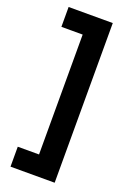

<svg xmlns="http://www.w3.org/2000/svg" viewBox="-169 -859 689 1017"><g transform="rotate(20 175.5 -350.0)"><path d="M31.9 100V-12.4H151.8V-688.1H31.9V-800H280.8V100Z"/></g></svg>

Font: Envelope Sans Variable
Style: Regular
Weight: 500
Designer: Andreas Rasmussen / Norman Anderson
Foundry: mail.de GmbH
Version: Version 1.150